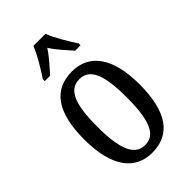

<svg xmlns="http://www.w3.org/2000/svg" viewBox="-235 -845 933 933"><g transform="rotate(-45 232.0 -378.0)"><path d="M107 -619V-606H144C172 -639 206 -673 230 -712C254 -673 288 -639 316 -606H353V-619C328 -657 289 -721 272 -766H189C172 -721 132 -657 107 -619ZM231 10C356 10 422 -81 422 -269C422 -456 350 -546 234 -546C107 -546 42 -456 42 -269C42 -81 114 10 231 10ZM233 -41C159 -41 131 -119 131 -269C131 -418 158 -494 232 -494C307 -494 333 -418 333 -269C333 -119 307 -41 233 -41Z"/></g></svg>

Font: Noto Serif Sinhala ExtraCondensed
Style: Regular
Weight: 400
Width: 2
Designer: Jelle Bosma - Monotype Design Team
Foundry: Monotype Imaging Inc.
Version: Version 2.007